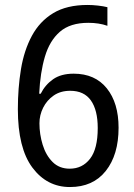

<svg xmlns="http://www.w3.org/2000/svg" viewBox="-20 -744 540 774"><path d="M262 10Q169 10 110.5 -68.5Q52 -147 52 -304Q52 -389 64.5 -465Q77 -541 108.5 -599.5Q140 -658 194.5 -691Q249 -724 333 -724Q353 -724 375 -721.5Q397 -719 413 -715V-640Q379 -652 336 -652Q263 -652 221.5 -616Q180 -580 161 -515.5Q142 -451 138 -366H144Q162 -402 194 -424.5Q226 -447 277 -447Q363 -447 410.5 -388Q458 -329 458 -229Q458 -120 406.5 -55Q355 10 262 10ZM261 -64Q312 -64 343 -104Q374 -144 374 -228Q374 -300 346.5 -339Q319 -378 263 -378Q224 -378 196.5 -359Q169 -340 154 -310Q139 -280 139 -247Q139 -203 152 -160.5Q165 -118 192 -91Q219 -64 261 -64Z"/></svg>

Font: Noto Sans Bengali SemiCondensed
Style: Regular
Weight: 400
Width: 4
Designer: Jelle Bosma - Monotype Design Team
Foundry: Monotype Imaging Inc.
Version: Version 2.003